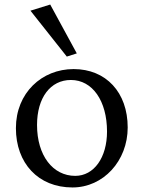

<svg xmlns="http://www.w3.org/2000/svg" viewBox="-20 -816 631 845"><path d="M299 9C435 9 542 -108 542 -255C542 -409 447 -512 304 -512C164 -512 50 -407 50 -252C50 -98 148 9 299 9ZM114 -769 274 -567 318 -581 201 -796ZM143 -266C143 -386 202 -464 292 -464C387 -464 451 -372 451 -237C451 -123 394 -42 311 -42C213 -42 143 -131 143 -266Z"/></svg>

Font: TPK Tissa Web Quiz
Style: Regular
Weight: 400
Designer: Jacques Le Bailly, Suppakit Chalermlarp | Katatrad Co.,Ltd.
Foundry: Jacques Le Bailly, Cadson Demak Co.,Ltd.
Version: Version 5.000;Glyphs 3.1.2 (3151)